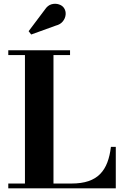

<svg xmlns="http://www.w3.org/2000/svg" viewBox="-20 -1023 678 1043"><path d="M25 0V-26H115.5V-724H25V-750H360.5V-724H270.5V-26H367.5Q422.5 -26 461 -39.2Q499.5 -52.5 524.2 -78Q549 -103.5 563 -140.5Q577 -177.5 582.5 -225H609V0ZM149.5 -835.5 135.5 -853.5 223.5 -970.5Q239 -994 260 -999.8Q281 -1005.5 300 -999.2Q319 -993 328 -979Q338.5 -963 336.5 -943Q334.5 -923 321 -906.5Q307.5 -890 283.5 -884Z"/></svg>

Font: Bodoni Moda SC 9pt
Style: Bold
Weight: 700
Designer: Owen Earl
Foundry: indestructible type
Version: Version 2.005